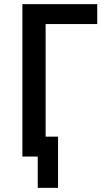

<svg xmlns="http://www.w3.org/2000/svg" viewBox="-20 -755 540 926"><path d="M162 151V0H88V-735H449V-639H200V-96H260V151Z"/></svg>

Font: Iosevka Custom
Style: Bold
Weight: 700
Monospace: yes
Designer: Belleve Invis
Foundry: Belleve Invis
Version: Version 30.3.3; ttfautohint (v1.8.3)